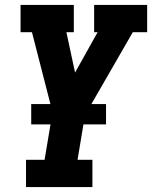

<svg xmlns="http://www.w3.org/2000/svg" viewBox="-20 -540 640 775"><path d="M85 215V105H160L192 -87L109 -410H63V-520H278V-410H248L283 -247L374 -410H360V-520H574V-410H516L323 -75L293 105H353V215ZM106 -38V-120H408V-38Z"/></svg>

Font: Iosevka Etoile XBdObl
Style: Regular
Weight: 800
Italic angle: -9°
Designer: Belleve Invis
Foundry: Belleve Invis
Version: Version 15.5.2; ttfautohint (v1.8.4)